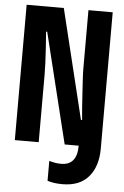

<svg xmlns="http://www.w3.org/2000/svg" viewBox="-61 -757 652 1009"><g transform="rotate(5 265.0 -252.5)"><path d="M38 0V-714H234L375 -136H381Q378 -164 375.5 -201Q373 -238 370.5 -276.5Q368 -315 366 -349.5Q364 -384 364 -406V-714H492V5Q492 99 445 154Q398 209 307 209Q261 209 228 198V93Q241 97 257 100Q273 103 291 103Q375 103 375 0H301L158 -582H152Q155 -542 158 -498.5Q161 -455 162.5 -416.5Q164 -378 164 -354V0Z"/></g></svg>

Font: Noto Sans Mono Condensed
Style: Bold
Weight: 700
Width: 3
Designer: Monotype Design Team
Foundry: Monotype Imaging Inc.
Version: Version 2.014